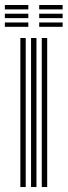

<svg xmlns="http://www.w3.org/2000/svg" viewBox="-34 -753 273 773"><path d="M134.2 0V-600H156V0ZM48 0V-600H69.5V0ZM91 0V-600H112.8V0ZM123.8 -715.2V-732.8H218.2V-715.2ZM-14.5 -645V-662.5H80V-645ZM-14.5 -680V-697.8H80V-680ZM-14.5 -715.2V-732.8H80V-715.2ZM123.8 -645V-662.5H218.2V-645ZM123.8 -680V-697.8H218.2V-680Z"/></svg>

Font: Big Shoulders Inline Display Thin
Style: Bold
Weight: 700
Version: Version 2.002